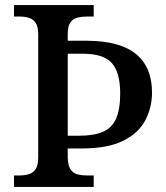

<svg xmlns="http://www.w3.org/2000/svg" viewBox="-20 -734 653 754"><path d="M35 0V-45H56Q77 -45 93.5 -50Q110 -55 120 -70Q130 -85 130 -115V-599Q130 -630 120 -644.5Q110 -659 93.5 -664Q77 -669 56 -669H35V-714H348V-669H320Q301 -669 283.5 -664.5Q266 -660 256 -645.5Q246 -631 246 -600V-574H323Q453 -573 515 -521Q577 -469 577 -371Q577 -312 550.5 -261.5Q524 -211 463.5 -181Q403 -151 301 -151H246V-114Q247 -84 257 -69Q267 -54 284 -49.5Q301 -45 320 -45H348V0ZM291 -201Q349 -201 384.5 -216.5Q420 -232 436 -268.5Q452 -305 452 -367Q452 -450 419 -486.5Q386 -523 306 -523H246V-201Z"/></svg>

Font: Noto Serif Gujarati Medium
Style: Regular
Weight: 500
Version: Version 2.102